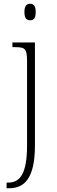

<svg xmlns="http://www.w3.org/2000/svg" viewBox="-20 -762 303 1022"><path d="M140 -654C158 -654 170 -663 170 -698C170 -732 158 -742 140 -742C123 -742 110 -732 110 -698C110 -663 123 -654 140 -654ZM15 240H28C108 240 166 191 166 11V-536H46V-511H59C112 -511 124 -505 124 -436V12C124 164 86 210 23 210H15Z"/></svg>

Font: Noto Serif Myanmar SemiCondensed ExtraLight
Style: Regular
Weight: 200
Width: 4
Designer: Ben Mitchell and the Monotype Design Team
Foundry: Monotype Imaging Inc.
Version: Version 2.106